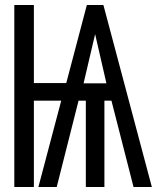

<svg xmlns="http://www.w3.org/2000/svg" viewBox="-20 -745 640 765"><path d="M37 -725H115V-414H244L326 -725H392L585 0H512L424 -344H396V0H322V-344H293L206 0H133L224 -344H115V0H37ZM404 -413 359 -609 313 -413Z"/></svg>

Font: JuliaMono Black
Style: Regular
Weight: 900
Monospace: yes
Designer: cormullion
Foundry: corm
Version: Version 0.054; ttfautohint (v1.8.4)